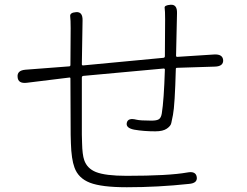

<svg xmlns="http://www.w3.org/2000/svg" viewBox="-20 -780 1040 807"><path d="M513 7Q407 7 358 -12Q309 -31 293 -76Q280 -111 278 -178Q277 -196 277 -214L276 -450Q276 -455 271 -454L92 -432Q56 -428 54 -456Q51 -484 87 -487L270 -501Q276 -501 276 -507L277 -662Q277 -696 275 -711.5Q273 -727 300 -729Q328 -731 327 -694L324 -510Q324 -505 329 -505L667 -537Q673 -538 673 -544L674 -698Q674 -736 672 -747Q670 -758 697 -760Q725 -762 724 -725L720 -546Q720 -541 725 -541L880 -551Q916 -553 918 -527Q919 -501 883 -500L724 -495Q719 -495 719 -490Q715 -338 707 -297Q703 -280 700 -263Q698 -251 681.5 -239.5Q665 -228 633 -228Q584 -228 544 -235Q508 -242 513 -264Q518 -286 553 -277Q569 -273 617 -273Q639 -273 648 -279Q657 -285 660 -303Q669 -358 673 -487Q673 -492 668 -492L330 -461Q324 -460 324 -454V-214Q324 -196 325 -178Q326 -130 334 -107Q346 -72 383 -57Q423 -41 512 -41Q689 -41 767 -55Q803 -62 807 -36Q811 -10 774 -7Q644 7 513 7Z"/></svg>

Font: Resource Han Rounded CN Light
Style: Regular
Weight: 300
Designer: Cyano Hao (round all glyphs); Ryoko NISHIZUKA 西塚涼子 (kana, bopomofo & ideographs); Paul D. Hunt (Latin, Greek & Cyrillic)
Foundry: Cyano Hao
Version: 0.990